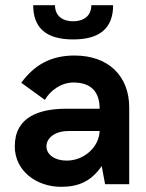

<svg xmlns="http://www.w3.org/2000/svg" viewBox="-20 -710 563 740"><path d="M262 -558C364 -558 416 -601 416 -690H332C332 -649 303 -628 262 -628C223 -628 192 -647 192 -690H108C108 -605 155 -558 262 -558ZM237 -91C191 -91 159 -114 159 -146C159 -177 190 -205 244 -205H364C362 -144 305 -91 237 -91ZM215 10C280 10 330 -9 372 -70L385 0H478V-296C478 -415 400 -496 267 -496C175 -496 112 -459 62 -391L153 -325C172 -359 214 -392 263 -392C334 -392 364 -353 364 -291H237C128 -291 37 -258 37 -146C37 -50 122 10 215 10Z"/></svg>

Font: FREAK Grotesk Next
Style: Bold
Weight: 700
Width: 3
Designer: La Scuola Open Source
Foundry: La Scuola Open Source
Version: Version 1.000;PS 1.0;hotconv 1.0.72;makeotf.lib2.5.5900